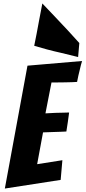

<svg xmlns="http://www.w3.org/2000/svg" viewBox="-20 -1090 495 1111"><path d="M8 1 139 -710 455 -737Q448 -715 443 -692Q438 -673 433.5 -652.5Q429 -632 426 -616Q416 -615 397.5 -614.5Q379 -614 358 -613.5Q337 -613 315.5 -613Q294 -613 278 -613L243 -434Q274 -436 301 -437Q323 -438 346 -438Q369 -438 380 -439Q376 -411 372.5 -384Q369 -357 364 -329Q354 -328 331.5 -327.5Q309 -327 286 -326Q260 -325 229 -324L195 -140L341 -163L331 -49ZM432 -760Q381 -772 334 -784Q293 -793 250 -804.5Q207 -816 178 -825Q184 -854 192 -895.5Q200 -937 207 -976Q216 -1022 225 -1070Q264 -1028 303 -988Q336 -953 373.5 -913Q411 -873 439 -841Z"/></svg>

Font: Bangers
Style: Regular
Weight: 400
Designer: vernon adams
Foundry: Vernon Adams
Version: Version 2.000